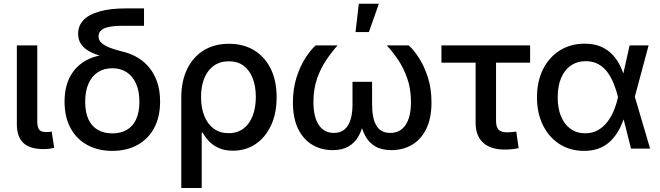

<svg xmlns="http://www.w3.org/2000/svg" viewBox="-20 -771 3426 996"><path d="M206.1 2.4Q134.3 2.4 100.8 -29.8Q67.4 -62 67.4 -126.5V-535.6H173.3V-144.5Q173.3 -111.8 182.9 -98.9Q192.4 -85.9 219.2 -85.9Q229.5 -85.9 236.1 -86.7Q242.7 -87.4 248 -88.9L261.2 -3.9Q251 -1.5 236.3 0.5Q221.7 2.4 206.1 2.4Z M563 11.7Q488.8 11.7 432.9 -18.8Q377 -49.3 345.9 -106.7Q314.9 -164.1 314.9 -243.2Q314.9 -323.2 345.9 -377.9Q377 -432.6 432.9 -460.9Q488.8 -489.3 562.5 -489.3V-466.3Q521.5 -474.6 488.5 -485.4Q455.6 -496.1 432.6 -511.2Q409.7 -526.4 397.5 -547.1Q385.3 -567.9 385.3 -595.7Q385.3 -637.2 412.8 -666.5Q440.4 -695.8 496.3 -711.7Q552.2 -727.5 635.7 -727.5H727.1V-637.2H617.2Q572.8 -637.2 544.9 -631.3Q517.1 -625.5 504.2 -613.3Q491.2 -601.1 491.2 -583Q491.2 -566.9 500.5 -555.2Q509.8 -543.5 527.1 -533.9Q544.4 -524.4 570.1 -516.4Q595.7 -508.3 628.9 -500Q664.6 -490.2 697.3 -470.2Q730 -450.2 755.4 -418.9Q780.8 -387.7 795.7 -344.2Q810.5 -300.8 810.5 -244.6Q810.5 -164.1 779.5 -106.7Q748.5 -49.3 692.6 -18.8Q636.7 11.7 563 11.7ZM562.5 -79.1Q606.4 -79.1 637.9 -97.4Q669.4 -115.7 686.3 -152.3Q703.1 -189 703.1 -243.2Q703.1 -297.9 686 -336.7Q668.9 -375.5 637.5 -396.2Q606 -417 562.5 -417Q519.5 -417 487.8 -396.5Q456.1 -376 439 -336.9Q421.9 -297.9 421.9 -243.2Q421.9 -188.5 438.7 -152.1Q455.6 -115.7 487.3 -97.4Q519 -79.1 562.5 -79.1Z M920.4 204.1V-264.2Q920.4 -350.1 950.9 -412.8Q981.4 -475.6 1036.9 -509.8Q1092.3 -543.9 1167.5 -543.9Q1242.7 -543.9 1298.1 -510.3Q1353.5 -476.6 1384.3 -414.6Q1415 -352.5 1415 -266.1Q1415 -182.6 1386 -120.4Q1356.9 -58.1 1305.9 -23.7Q1254.9 10.7 1188.5 10.7Q1144 10.7 1113 -3.9Q1082 -18.6 1062.5 -40Q1043 -61.5 1030.8 -83H1026.4V204.1ZM1165.5 -80.1Q1211.4 -80.1 1242.9 -104Q1274.4 -127.9 1290.8 -170.4Q1307.1 -212.9 1307.1 -268.1Q1307.1 -322.3 1291.3 -364Q1275.4 -405.8 1244.4 -429.4Q1213.4 -453.1 1167 -453.1Q1122.1 -453.1 1089.6 -430.2Q1057.1 -407.2 1040 -365.7Q1022.9 -324.2 1022.9 -268.1Q1022.9 -212.4 1039.8 -169.9Q1056.6 -127.4 1088.6 -103.8Q1120.6 -80.1 1165.5 -80.1Z M1705.1 7.8Q1646.5 7.8 1599.9 -20Q1553.2 -47.9 1526.4 -102.8Q1499.5 -157.7 1499.5 -239.7Q1499.5 -310.5 1518.1 -368.7Q1536.6 -426.8 1564 -469.5Q1591.3 -512.2 1617.7 -535.6H1731.4Q1700.2 -501 1671.4 -458Q1642.6 -415 1624.3 -361.8Q1606 -308.6 1606 -241.7Q1606 -164.6 1633.5 -123Q1661.1 -81.5 1711.9 -81.5Q1760.3 -81.5 1784.4 -119.4Q1808.6 -157.2 1808.6 -230V-346.7H1910.2V-230Q1910.2 -157.2 1932.6 -119.4Q1955.1 -81.5 2003.9 -81.5Q2056.2 -81.5 2084 -122.8Q2111.8 -164.1 2111.8 -241.7Q2111.8 -309.6 2093 -363.5Q2074.2 -417.5 2045.7 -460Q2017.1 -502.4 1986.3 -535.6H2100.1Q2126 -512.7 2153.3 -470.5Q2180.7 -428.2 2199.5 -370.1Q2218.3 -312 2218.3 -239.7Q2218.3 -157.2 2191.2 -102.3Q2164.1 -47.4 2117.2 -19.8Q2070.3 7.8 2010.7 7.8Q1959.5 7.8 1926.5 -11.7Q1893.6 -31.2 1875 -65.7Q1856.4 -100.1 1848.6 -144.5H1866.7Q1859.4 -99.1 1840.1 -64.7Q1820.8 -30.3 1787.8 -11.2Q1754.9 7.8 1705.1 7.8ZM1824.2 -604.5 1841.3 -751.5H1945.3L1893.6 -604.5Z M2599.1 4.9Q2524.9 4.9 2486.1 -30.8Q2447.3 -66.4 2447.3 -133.8V-445.8H2270V-535.6H2730V-445.8H2553.2V-144Q2553.2 -112.3 2566.4 -98.4Q2579.6 -84.5 2610.8 -84.5Q2621.1 -84.5 2634.3 -85.7Q2647.5 -86.9 2658.2 -88.4L2670.4 -2.4Q2654.3 1 2636 2.9Q2617.7 4.9 2599.1 4.9Z M3010.3 11.7Q2937.5 11.7 2882.3 -23.7Q2827.1 -59.1 2796.4 -121.8Q2765.6 -184.6 2765.6 -266.1Q2765.6 -348.6 2796.6 -411.1Q2827.6 -473.6 2883.5 -509Q2939.5 -544.4 3012.7 -544.4Q3063.5 -544.4 3099.6 -528.1Q3135.7 -511.7 3160.2 -484.4Q3184.6 -457 3200 -423.3Q3215.3 -389.6 3224.1 -355H3258.3L3272.5 -271L3352.5 0H3253.4L3185.5 -269.5Q3177.2 -302.7 3164.3 -335.4Q3151.4 -368.2 3132.3 -394.8Q3113.3 -421.4 3085.2 -437.5Q3057.1 -453.6 3019 -453.6Q2974.1 -453.6 2941.2 -430.9Q2908.2 -408.2 2890.6 -366.2Q2873 -324.2 2873 -266.1Q2873 -209 2890.4 -167.2Q2907.7 -125.5 2939.7 -102.5Q2971.7 -79.6 3015.6 -79.6Q3053.7 -79.6 3082.5 -96.2Q3111.3 -112.8 3131.8 -140.1Q3152.3 -167.5 3165.5 -200.4Q3178.7 -233.4 3186 -266.6L3246.1 -535.6H3344.7L3272.5 -266.6L3257.8 -183.6H3225.6Q3215.8 -149.4 3199.7 -114.7Q3183.6 -80.1 3158.9 -51.5Q3134.3 -22.9 3097.9 -5.6Q3061.5 11.7 3010.3 11.7Z"/></svg>

Font: Inter 20pt Medium
Style: Regular
Weight: 500
Version: Version 4.001;git-66647c0bb